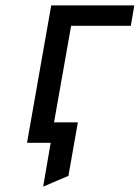

<svg xmlns="http://www.w3.org/2000/svg" viewBox="-20 -531 520 714"><path d="M140.5 163 168.5 0H138.5L151.5 -76H269.5L234.5 123ZM80.5 0 170.5 -511H479.5L466.5 -435H244.5L167.5 0Z"/></svg>

Font: Overpass
Style: Italic
Weight: 400
Italic angle: -10°
Designer: Delve Withrington, Dave Bailey, Thomas Jockin
Foundry: Delve Fonts LLC
Version: Version 4.000